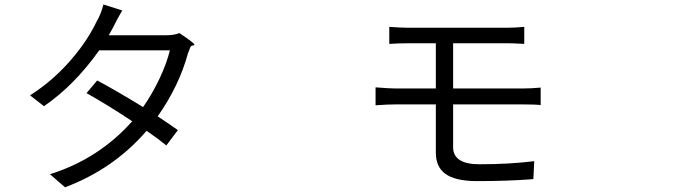

<svg xmlns="http://www.w3.org/2000/svg" viewBox="-20 -798 3040 846"><path d="M266.6 27.3 200.2 -30.3Q415 -97.7 562.5 -263.7Q457 -334 361.3 -387.7L408.2 -443.4Q491.2 -399.4 610.4 -326.2Q651.4 -384.8 683.6 -453.1Q714.8 -519.5 728.5 -576.2H572.3H417Q308.6 -422.9 173.8 -330.1L112.3 -377.9Q218.8 -445.3 302.7 -545.9Q368.2 -624 406.2 -704.1Q425.8 -737.3 435.5 -778.3L518.6 -752Q501 -722.7 478.5 -677.7Q475.6 -670.9 467.8 -658.2Q461.9 -647.5 459 -642.6H710Q748 -642.6 770.5 -652.3Q838.9 -606.4 836.9 -600.6Q835.9 -598.6 831.1 -597.7Q822.3 -597.7 818.4 -589.8Q816.4 -584 812.5 -573.2Q809.6 -567.4 808.6 -564.5Q769.5 -419.9 674.8 -285.2Q725.6 -252 763.7 -224.6L712.9 -157.2Q679.7 -184.6 626 -221.7Q481.4 -53.7 266.6 27.3Z M2082 0Q1983.4 0 1939.5 -34.2Q1900.4 -64.5 1900.4 -126V-337.9H1721.7Q1685.5 -337.9 1634.8 -334V-413.1Q1696.3 -408.2 1721.7 -408.2H1900.4V-607.4H1778.3Q1733.4 -607.4 1695.3 -604.5V-679.7Q1746.1 -675.8 1778.3 -675.8H1996.1H2214.8Q2251 -675.8 2290 -679.7V-604.5Q2284.2 -604.5 2272.5 -605.5Q2238.3 -607.4 2214.8 -607.4H1976.6V-408.2H2286.1Q2319.3 -408.2 2362.3 -412.1V-335Q2340.8 -337.9 2287.1 -337.9H1976.6V-149.4Q1976.6 -74.2 2092.8 -74.2Q2224.6 -74.2 2334 -87.9L2330.1 -8.8Q2221.7 0 2082 0Z"/></svg>

Font: Bpmf GenSeki Gothic R
Style: R
Weight: 400
Foundry: But Ko
Version: Version 1.320